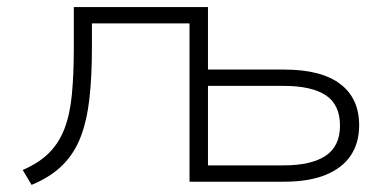

<svg xmlns="http://www.w3.org/2000/svg" viewBox="-20 -512 1100 541"><path d="M69 9 44 -33Q90 -53 118 -81Q146 -109 161.5 -149Q177 -189 182.5 -245.5Q188 -302 188 -379V-492H566V-316H780Q885 -316 938.5 -275.5Q992 -235 992 -159Q992 -109 968 -73.5Q944 -38 897 -19Q850 0 780 0H514V-446H239V-377Q239 -297 232 -234.5Q225 -172 207 -125.5Q189 -79 155.5 -46Q122 -13 69 9ZM566 -46H779Q857 -46 897.5 -73Q938 -100 938 -158Q938 -217 898 -243.5Q858 -270 779 -270H566Z"/></svg>

Font: Nunito Sans 7pt SemiExpanded ExtraLight
Style: Regular
Weight: 250
Width: 6
Designer: Vernon Adams
Foundry: Vernon Adams
Version: Version 3.101;gftools[0.9.27]